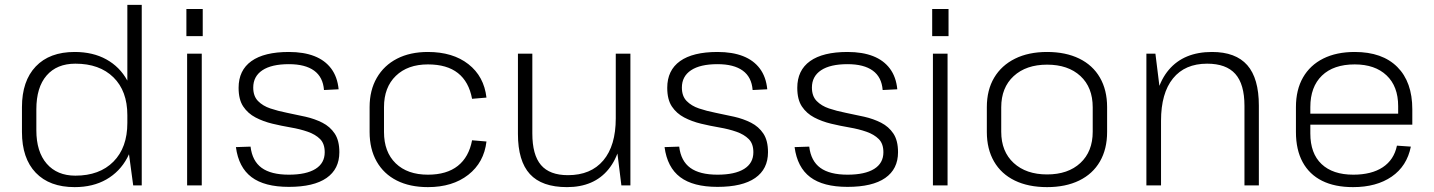

<svg xmlns="http://www.w3.org/2000/svg" viewBox="-20 -760 5879 787"><path d="M286 7Q183 7 126.5 -52Q70 -111 70 -219V-321Q70 -428 126.5 -487.5Q183 -547 286 -547Q361 -547 416 -516.5Q471 -486 501.5 -430.5Q532 -375 532 -298V-247Q532 -170 501.5 -113Q471 -56 416 -24.5Q361 7 286 7ZM289 -40Q388 -40 445 -97.5Q502 -155 502 -256V-288Q502 -387 445 -443Q388 -499 289 -499Q213 -499 171 -450.5Q129 -402 129 -312V-226Q129 -138 171.5 -89Q214 -40 289 -40ZM502 -178V-740H561V0H526Z M807 -540V0H747V-540ZM811 -723V-612H744V-723Z M1164 6Q1064 6 1011 -34Q958 -74 947 -157L1007 -159Q1014 -100 1052.5 -72Q1091 -44 1164 -44Q1235 -44 1273 -67.5Q1311 -91 1311 -136Q1311 -171 1292 -190Q1273 -209 1241.5 -220Q1210 -231 1172 -237.5Q1134 -244 1096.5 -253Q1059 -262 1027.5 -278.5Q996 -295 977 -323.5Q958 -352 958 -400Q958 -472 1010.5 -509.5Q1063 -547 1164 -547Q1225 -547 1268.5 -530Q1312 -513 1337.5 -479Q1363 -445 1368 -394L1308 -391Q1304 -444 1267.5 -470.5Q1231 -497 1164 -497Q1093 -497 1055.5 -472Q1018 -447 1018 -401Q1018 -366 1037.5 -346Q1057 -326 1088 -315.5Q1119 -305 1157 -297.5Q1195 -290 1232.5 -281.5Q1270 -273 1301.5 -257Q1333 -241 1352 -212.5Q1371 -184 1371 -136Q1371 -67 1318.5 -30.5Q1266 6 1164 6Z M1734 7Q1660 7 1606.5 -20Q1553 -47 1524 -98Q1495 -149 1495 -219V-321Q1495 -390 1524.5 -441Q1554 -492 1607.5 -519.5Q1661 -547 1734 -547Q1836 -547 1900 -497Q1964 -447 1974 -360L1915 -355Q1902 -425 1857 -460.5Q1812 -496 1734 -496Q1651 -496 1602.5 -449Q1554 -402 1554 -321V-219Q1554 -137 1602 -90.5Q1650 -44 1734 -44Q1811 -44 1856.5 -80Q1902 -116 1915 -185L1974 -180Q1964 -94 1899.5 -43.5Q1835 7 1734 7Z M2162 -213Q2162 -125 2197.5 -83.5Q2233 -42 2308 -42Q2402 -42 2453 -102.5Q2504 -163 2504 -275L2534 -337V-276Q2534 -140 2474.5 -66.5Q2415 7 2304 7Q2201 7 2152 -46.5Q2103 -100 2103 -211V-540H2162ZM2564 0H2527L2504 -186V-540H2564Z M2921 6Q2821 6 2768 -34Q2715 -74 2704 -157L2764 -159Q2771 -100 2809.5 -72Q2848 -44 2921 -44Q2992 -44 3030 -67.5Q3068 -91 3068 -136Q3068 -171 3049 -190Q3030 -209 2998.5 -220Q2967 -231 2929 -237.5Q2891 -244 2853.5 -253Q2816 -262 2784.5 -278.5Q2753 -295 2734 -323.5Q2715 -352 2715 -400Q2715 -472 2767.5 -509.5Q2820 -547 2921 -547Q2982 -547 3025.5 -530Q3069 -513 3094.5 -479Q3120 -445 3125 -394L3065 -391Q3061 -444 3024.5 -470.5Q2988 -497 2921 -497Q2850 -497 2812.5 -472Q2775 -447 2775 -401Q2775 -366 2794.5 -346Q2814 -326 2845 -315.5Q2876 -305 2914 -297.5Q2952 -290 2989.5 -281.5Q3027 -273 3058.5 -257Q3090 -241 3109 -212.5Q3128 -184 3128 -136Q3128 -67 3075.5 -30.5Q3023 6 2921 6Z M3454 6Q3354 6 3301 -34Q3248 -74 3237 -157L3297 -159Q3304 -100 3342.5 -72Q3381 -44 3454 -44Q3525 -44 3563 -67.5Q3601 -91 3601 -136Q3601 -171 3582 -190Q3563 -209 3531.5 -220Q3500 -231 3462 -237.5Q3424 -244 3386.5 -253Q3349 -262 3317.5 -278.5Q3286 -295 3267 -323.5Q3248 -352 3248 -400Q3248 -472 3300.5 -509.5Q3353 -547 3454 -547Q3515 -547 3558.5 -530Q3602 -513 3627.5 -479Q3653 -445 3658 -394L3598 -391Q3594 -444 3557.5 -470.5Q3521 -497 3454 -497Q3383 -497 3345.5 -472Q3308 -447 3308 -401Q3308 -366 3327.5 -346Q3347 -326 3378 -315.5Q3409 -305 3447 -297.5Q3485 -290 3522.5 -281.5Q3560 -273 3591.5 -257Q3623 -241 3642 -212.5Q3661 -184 3661 -136Q3661 -67 3608.5 -30.5Q3556 6 3454 6Z M3864 -540V0H3804V-540ZM3868 -723V-612H3801V-723Z M4272 7Q4195 7 4139.5 -20Q4084 -47 4054.5 -98Q4025 -149 4025 -219V-321Q4025 -391 4055 -441.5Q4085 -492 4140.5 -519.5Q4196 -547 4272 -547Q4348 -547 4403.5 -520Q4459 -493 4488.5 -442Q4518 -391 4518 -321V-219Q4518 -149 4488.5 -98Q4459 -47 4403.5 -20Q4348 7 4272 7ZM4272 -45Q4358 -45 4408.5 -92Q4459 -139 4459 -220V-320Q4459 -402 4408.5 -448.5Q4358 -495 4272 -495Q4186 -495 4135 -448Q4084 -401 4084 -320V-220Q4084 -139 4135 -92Q4186 -45 4272 -45Z M5081 -326Q5081 -415 5043.5 -457Q5006 -499 4928 -499Q4837 -499 4788 -438.5Q4739 -378 4739 -265L4709 -203V-264Q4709 -401 4771 -474Q4833 -547 4948 -547Q5045 -547 5092.5 -493Q5140 -439 5140 -327V0H5081ZM4679 -540H4716L4739 -354V0H4679Z M5526 7Q5451 7 5399 -19Q5347 -45 5319.5 -95.5Q5292 -146 5292 -219V-321Q5292 -392 5321 -442.5Q5350 -493 5404 -520Q5458 -547 5533 -547Q5646 -547 5707.5 -485.5Q5769 -424 5769 -312V-249H5340V-294H5721L5711 -276V-325Q5711 -406 5663.5 -451Q5616 -496 5533 -496Q5446 -496 5398.5 -450Q5351 -404 5351 -321V-213Q5351 -131 5397 -87.5Q5443 -44 5527 -44Q5602 -44 5648 -74.5Q5694 -105 5706 -163L5763 -159Q5747 -79 5684.5 -36Q5622 7 5526 7Z"/></svg>

Font: Pathway Extreme 28pt ExtraLight
Style: Regular
Weight: 250
Designer: Eduardo Rodriguez Tunni
Foundry: Eduardo Rodriguez Tunni
Version: Version 1.001;gftools[0.9.26]